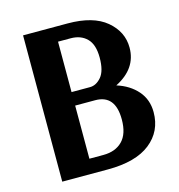

<svg xmlns="http://www.w3.org/2000/svg" viewBox="-99 -737 767 824"><g transform="rotate(-15 284.5 -325.0)"><path d="M215 -361H297Q325 -361 347.5 -387.5Q370 -414 370 -473Q370 -531 343 -558Q316 -585 271 -585H215ZM304 -301H215V-65H277Q331 -65 362 -96.5Q393 -128 393 -192Q393 -301 304 -301ZM77 0V-650H275Q388 -650 446.5 -601Q505 -552 505 -481Q505 -388 408 -339Q465 -321 499 -282Q533 -243 533 -187Q533 -102 468.5 -51Q404 0 280 0Z"/></g></svg>

Font: ArsenalBold
Style: Bold
Weight: 700
Designer: Andrij Shevchenko
Foundry: Stairsfor.com
Version: Version 1.000